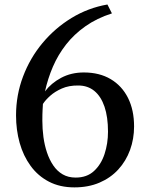

<svg xmlns="http://www.w3.org/2000/svg" viewBox="-20 -798 642 832"><path d="M302.5 14Q239.5 14 192 -10.8Q144.5 -35.5 112.8 -79Q81 -122.5 65.2 -178.8Q49.5 -235 49.5 -298Q49.5 -386 79.8 -466.2Q110 -546.5 164.2 -611.5Q218.5 -676.5 290.2 -720.2Q362 -764 445.5 -778.5L465 -740Q399.5 -719 350.2 -684.2Q301 -649.5 266.2 -605Q231.5 -560.5 209.2 -508.8Q187 -457 175 -402Q201.5 -437.5 245 -460.8Q288.5 -484 343 -484Q411 -484 459.8 -455Q508.5 -426 534.8 -373.5Q561 -321 561 -250Q561 -196 543.5 -148Q526 -100 492.5 -63.5Q459 -27 411 -6.5Q363 14 302.5 14ZM319 -427.5Q278.5 -428 248 -414.5Q217.5 -401 197 -382.5Q176.5 -364 166 -347.5Q165.5 -338.5 164.5 -321.5Q163.5 -304.5 163.5 -275Q163.5 -239.5 168.2 -204.2Q173 -169 183.5 -137.5Q194 -106 210.8 -81.2Q227.5 -56.5 251.5 -42.5Q275.5 -28.5 308 -28.5Q356.5 -28.5 387.2 -56.8Q418 -85 433 -130.5Q448 -176 448 -227.5Q448 -291 432.8 -335.8Q417.5 -380.5 388.8 -404Q360 -427.5 319 -427.5Z"/></svg>

Font: Merriweather 60pt
Style: Regular
Weight: 400
Version: Version 2.100